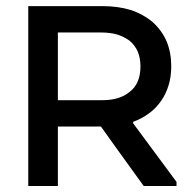

<svg xmlns="http://www.w3.org/2000/svg" viewBox="-20 -620 639 640"><path d="M74.2 -599.6Q74.2 -562.5 74.2 -450.2Q74.2 -337.9 74.2 0Q98.6 0 172.9 0Q172.9 -49.8 172.9 -198.2Q209 -198.2 316.4 -198.2Q351.6 -148.4 459 0Q486.3 0 568.4 0Q568.4 -3.9 568.4 -13.7Q532.2 -62.5 423.8 -209Q423.8 -210 423.8 -213.9Q453.1 -224.6 476.6 -242.2Q500 -258.8 516.6 -283.2Q533.2 -306.6 542 -335.9Q550.8 -364.3 550.8 -399.4Q550.8 -445.3 535.2 -482.4Q519.5 -518.6 489.3 -545.9Q457 -573.2 415 -586.9Q373 -599.6 321.3 -599.6Q238.3 -599.6 74.2 -599.6ZM448.2 -398.4Q448.2 -370.1 439.5 -349.6Q430.7 -328.1 413.1 -314.5Q395.5 -299.8 373 -293Q350.6 -286.1 322.3 -286.1Q272.5 -286.1 172.9 -286.1Q172.9 -342.8 172.9 -511.7Q209 -511.7 316.4 -511.7Q346.7 -511.7 371.1 -504.9Q394.5 -497.1 413.1 -483.4Q430.7 -467.8 439.5 -447.3Q448.2 -425.8 448.2 -398.4Z"/></svg>

Font: TextaAlt
Style: Bold
Weight: 400
Designer: Daniel Hernandez & Miguel Hernandez
Version: Version 1.005;com.myfonts.easy.latinotype.texta.alt-bold.wfk